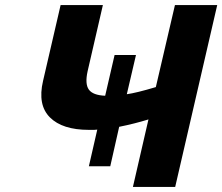

<svg xmlns="http://www.w3.org/2000/svg" viewBox="-20 -734 873 754"><path d="M350 -224H329Q225 -224 176 -273Q127 -322 149 -416L218 -714H384L324 -454Q313 -404 329 -382Q345 -360 393 -358L430 -518H514L478 -364Q515 -369 592 -392L667 -714H833L668 0H502L563 -265Q508 -248 448 -236L413 -81H329L362 -225Z"/></svg>

Font: Passageway
Style: BdIt
Weight: 700
Foundry: Ascender Corporation
Version: Version 1.11